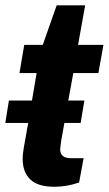

<svg xmlns="http://www.w3.org/2000/svg" viewBox="-25 -696 412 728"><path d="M181.2 12.2Q118.7 12.2 89.8 -15.6Q61 -43.5 61 -92.8Q61 -113.8 65.9 -140.1L82 -230H-4.9L8.8 -314.9H96.2L113.8 -418.9H48.8L66.9 -525.9H137.2L189.9 -675.8H297.9L271 -525.9H367.2L348.1 -418.9H252.9L233.9 -314.9H294.9L280.8 -230H219.2L207 -162.1Q203.1 -134.8 203.1 -130.9Q203.1 -96.2 243.2 -96.2H292L274.9 -3.9Q227.5 12.2 181.2 12.2Z"/></svg>

Font: Archivo
Style: Bold Italic
Weight: 700
Italic angle: -10°
Designer: Hector Gatti
Foundry: Omnibus-Type
Version: Version 2.001